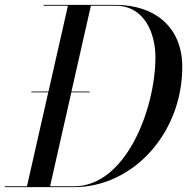

<svg xmlns="http://www.w3.org/2000/svg" viewBox="-41 -770 770 790"><path d="M263.5 0C506.5 0 709 -222 709 -495C709 -658 596.5 -750 433.5 -750H138.5V-746.5H238.5L158.5 -393.5H88V-390H157.5L70 -3.5H-21V0ZM328 -390V-393.5H253L333 -746.5H433.5C557.5 -746.5 598.5 -627 598.5 -535C598.5 -323 477.5 -3.5 263.5 -3.5H165L252.5 -390Z"/></svg>

Font: Bodoni* 48pt
Style: Italic
Weight: 400
Italic angle: -13°
Version: Version 2.3